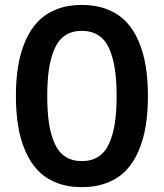

<svg xmlns="http://www.w3.org/2000/svg" viewBox="-20 -752 668 784"><path d="M314 12.2Q256.3 12.2 210.7 -5.9Q165 -23.9 134.3 -56.4Q103.5 -88.9 83.3 -135.7Q63 -182.6 54 -238Q44.9 -293.5 44.9 -359.9Q44.9 -426.3 54 -481.7Q63 -537.1 83.3 -584Q103.5 -630.9 134.3 -663.3Q165 -695.8 210.7 -713.9Q256.3 -731.9 314 -731.9Q372.1 -731.9 418 -713.9Q463.9 -695.8 494.9 -663.3Q525.9 -630.9 545.9 -584Q565.9 -537.1 575 -481.7Q584 -426.3 584 -359.9Q584 -293.5 575 -238Q565.9 -182.6 545.9 -135.7Q525.9 -88.9 494.9 -56.4Q463.9 -23.9 418 -5.9Q372.1 12.2 314 12.2ZM314 -94.2Q354 -94.2 382.1 -112.5Q410.2 -130.9 426 -166.7Q441.9 -202.6 449 -249.5Q456.1 -296.4 456.1 -359.9Q456.1 -423.3 449 -470.2Q441.9 -517.1 426 -553.2Q410.2 -589.4 382.1 -607.7Q354 -626 314 -626Q274.4 -626 246.6 -607.7Q218.8 -589.4 202.9 -553.2Q187 -517.1 179.9 -470.2Q172.9 -423.3 172.9 -359.9Q172.9 -296.4 179.9 -249.5Q187 -202.6 202.9 -166.7Q218.8 -130.9 246.6 -112.5Q274.4 -94.2 314 -94.2Z"/></svg>

Font: Aspekta 550
Style: Regular
Weight: 550
Designer: Ivo Dolenc
Version: Version 2.000